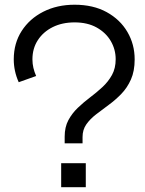

<svg xmlns="http://www.w3.org/2000/svg" viewBox="-20 -781 606 801"><path d="M58.1 -438Q47.6 -461.3 42.5 -485.2Q37.4 -509.1 37.4 -533.3Q37.4 -600.5 70.4 -651.8Q103.4 -703.1 160.8 -732.2Q218.3 -761.3 291.1 -761.3Q369 -761.3 425.1 -730.4Q481.2 -699.5 511.5 -647.7Q541.8 -596 541.8 -533.3Q541.8 -484.3 526.2 -449.3Q510.6 -414.3 485.7 -388.8Q460.8 -363.2 433.1 -343.1Q405.4 -322.9 380.5 -303.6Q355.6 -284.3 340 -262Q324.4 -239.6 324.4 -209.4V-183H249.8V-211.1Q249.8 -250.7 265.2 -279.6Q280.7 -308.4 304.8 -331.4Q329 -354.5 356.2 -375Q383.4 -395.5 407.6 -417.9Q431.7 -440.3 447.2 -468.3Q462.6 -496.3 462.6 -533.9Q462.6 -574.7 442.2 -609.7Q421.8 -644.7 383.4 -666.2Q345.1 -687.6 291.1 -687.6Q239.7 -687.6 200.1 -668Q160.5 -648.3 137.9 -613.6Q115.3 -578.9 115.3 -533.3Q115.3 -515.2 119.3 -497.9Q123.4 -480.6 130.8 -463.9ZM235.2 -100.1H337.9V0H235.2Z"/></svg>

Font: Hepta Slab ExtraLight
Style: Regular
Weight: 200
Designer: Michael LaGattuta
Foundry: Michael LaGattuta
Version: Version 1.100